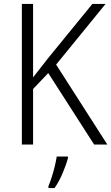

<svg xmlns="http://www.w3.org/2000/svg" viewBox="-20 -734 565 975"><path d="M525 0H458L225 -363L148 -282V0H91V-714H148V-341Q163 -361 182 -384.5Q201 -408 223 -437L449 -714H516L265 -406ZM325 69Q316 103 298 145.5Q280 188 257 221H226V211Q233 195 242 167.5Q251 140 258 111Q265 82 268 61H325Z"/></svg>

Font: Noto Sans Gurmukhi SemiCondensed Light
Style: Regular
Weight: 300
Width: 4
Designer: Jelle Bosma - Monotype Design Team
Foundry: Monotype Imaging Inc.
Version: Version 2.004; ttfautohint (v1.8.4.7-5d5b)